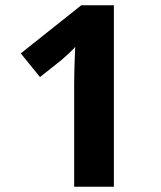

<svg xmlns="http://www.w3.org/2000/svg" viewBox="-20 -710 612 730"><path d="M413 0H262V-390Q262 -407 262.5 -432Q263 -457 264 -483.5Q265 -510 266 -532Q261 -525 244.5 -509.5Q228 -494 214 -482L132 -417L59 -507L289 -690H413Z"/></svg>

Font: Noto Sans Kannada
Style: Bold
Weight: 700
Designer: Jelle Bosma - Monotype Design Team
Foundry: Monotype Imaging Inc.
Version: Version 2.005; ttfautohint (v1.8.4.7-5d5b)